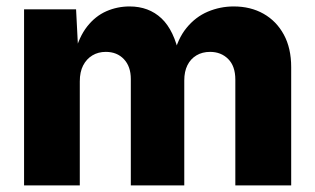

<svg xmlns="http://www.w3.org/2000/svg" viewBox="-20 -564 959 584"><path d="M53.2 0V-535.6H211.4L218.3 -401.4H207.5Q220.2 -451.7 245.1 -483.4Q270 -515.1 303.5 -529.8Q336.9 -544.4 374 -544.4Q432.6 -544.4 471.2 -508.1Q509.8 -471.7 525.9 -393.6H508.3Q520 -445.8 547.4 -479.2Q574.7 -512.7 612.3 -528.6Q649.9 -544.4 690.9 -544.4Q742.2 -544.4 781.5 -522.2Q820.8 -500 843.3 -458.7Q865.7 -417.5 865.7 -359.9V0H695.8V-321.8Q695.8 -362.8 674.1 -384.5Q652.3 -406.2 619.1 -406.2Q595.2 -406.2 577.4 -395.5Q559.6 -384.8 550 -365.5Q540.5 -346.2 540.5 -319.3V0H377.9V-323.7Q377.9 -361.8 356.9 -384Q335.9 -406.2 301.8 -406.2Q278.8 -406.2 261 -395.5Q243.2 -384.8 232.9 -365Q222.7 -345.2 222.7 -316.4V0Z"/></svg>

Font: Inter 20pt ExtraBold
Style: Regular
Weight: 800
Version: Version 4.001;git-66647c0bb